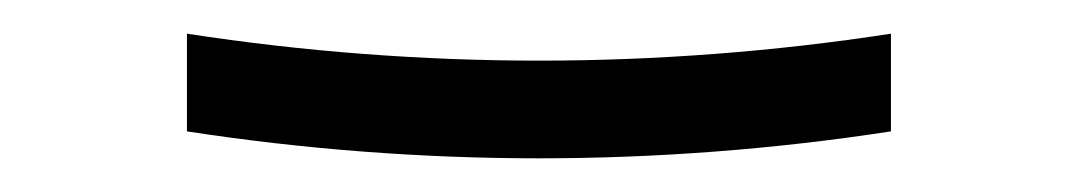

<svg xmlns="http://www.w3.org/2000/svg" viewBox="-20 -389 640 114"><path d="M300 -295Q248 -295 195.5 -299Q143 -303 91 -311V-369Q143 -361 195.5 -357Q248 -353 300 -353Q352 -353 404.5 -357Q457 -361 509 -369V-311Q457 -303 404.5 -299Q352 -295 300 -295Z"/></svg>

Font: Iosevka Light Extended
Style: Regular
Weight: 300
Width: 7
Monospace: yes
Designer: Belleve Invis
Foundry: Belleve Invis
Version: Version 32.5.0; ttfautohint (v1.8.4)